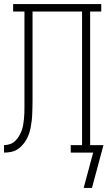

<svg xmlns="http://www.w3.org/2000/svg" viewBox="-20 -755 540 950"><path d="M435 175H394L441 0H330V-37H386V-698H141V-258Q141 -242 140.5 -225Q140 -208 139.5 -191.5Q139 -175 137 -158.5Q135 -142 132 -125.5Q129 -109 123.5 -93Q118 -77 109.5 -62.5Q101 -48 89.5 -35.5Q78 -23 64 -14.5Q50 -6 33.5 -3Q17 0 0 0V-37Q15 -37 29.5 -42Q44 -47 54.5 -57Q65 -67 73 -80Q81 -93 86.5 -107Q92 -121 94.5 -136Q97 -151 98.5 -165.5Q100 -180 100.5 -195Q101 -210 101 -225V-698H45V-735H481V-698H426V-37H492Z"/></svg>

Font: Iosevka Curly Slab Extralight
Style: Regular
Weight: 200
Monospace: yes
Designer: Belleve Invis
Foundry: Belleve Invis
Version: Version 22.1.2; ttfautohint (v1.8.4)